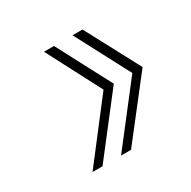

<svg xmlns="http://www.w3.org/2000/svg" viewBox="-99 -547 580 583"><g transform="rotate(-30 191.0 -255.0)"><path d="M123 -450H158L258 -260L103 -60H68L222 -260ZM223 -450H258L359 -260L203 -60H168L323 -260Z"/></g></svg>

Font: Fivo Sans Thin
Style: Regular
Weight: 250
Foundry: Alexander Slobzheninov
Version: 1.0